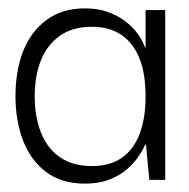

<svg xmlns="http://www.w3.org/2000/svg" viewBox="-20 -430 453 459"><path d="M183 9Q127 9 90 -19Q53 -47 35 -94.5Q17 -142 17 -200Q17 -261 35.5 -308Q54 -355 91.5 -382.5Q129 -410 183 -410Q213 -410 236 -402Q259 -394 277 -381Q295 -368 307.5 -351.5Q320 -335 327 -316H328V-406H375V0H337L329 -84H327Q319 -66 306.5 -49.5Q294 -33 276 -19.5Q258 -6 235 1.5Q212 9 183 9ZM200 -33Q243 -33 271.5 -53Q300 -73 314 -110.5Q328 -148 328 -199Q328 -255 313 -291.5Q298 -328 269.5 -347Q241 -366 200 -366Q153 -366 122.5 -344Q92 -322 77.5 -285Q63 -248 63 -200Q63 -151 78 -113Q93 -75 123.5 -54Q154 -33 200 -33Z"/></svg>

Font: Darker Grotesque Light
Style: Regular
Weight: 400
Version: Version 1.000;gftools[0.9.28]